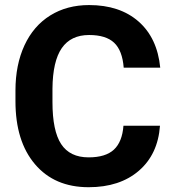

<svg xmlns="http://www.w3.org/2000/svg" viewBox="-20 -741 694 770"><path d="M42 0ZM621.6 -236.8Q613.3 -122.1 536.9 -56.2Q460.4 9.8 335.4 9.8Q198.7 9.8 120.4 -82.3Q42 -174.3 42 -335V-378.4Q42 -481 78.1 -559.1Q114.3 -637.2 181.4 -679Q248.5 -720.7 337.4 -720.7Q460.4 -720.7 535.6 -654.8Q610.8 -588.9 622.6 -469.7H476.1Q470.7 -538.6 437.7 -569.6Q404.8 -600.6 337.4 -600.6Q264.2 -600.6 227.8 -548.1Q191.4 -495.6 190.4 -385.3V-331.5Q190.4 -216.3 225.3 -163.1Q260.3 -109.9 335.4 -109.9Q403.3 -109.9 436.8 -140.9Q470.2 -171.9 475.1 -236.8Z"/></svg>

Font: Roboto-o
Style: o-Bold
Weight: 700
Designer: Google
Version: Version 2.134; 2016; ttfautohint (v1.6)